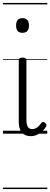

<svg xmlns="http://www.w3.org/2000/svg" viewBox="-20 -905 340 1300"><path d="M189 17Q149 17 128 -7.5Q107 -32 107 -81V-496Q107 -506 113 -510.5Q119 -515 132 -515Q146 -515 152.5 -510.5Q159 -506 159 -496V-93Q159 -63 168 -47Q177 -31 199 -31Q210 -31 220 -35.5Q230 -40 240 -49Q250 -58 260 -73Q265 -79 272 -79Q279 -79 285 -73Q292 -68 294 -61.5Q296 -55 292 -48Q280 -28 263.5 -13.5Q247 1 228 9Q209 17 189 17ZM132 -683Q110 -683 99.5 -695Q89 -707 89 -732Q89 -757 99.5 -769.5Q110 -782 132 -782Q154 -782 165 -769.5Q176 -757 176 -732Q176 -707 165 -695Q154 -683 132 -683ZM0 365H300V375H0ZM0 -20H300V0H0ZM0 -505H300V-500H0ZM0 -885H300V-875H0Z"/></svg>

Font: Playwrite GB J Guides
Style: Regular
Weight: 400
Designer: Veronika Burian, José Scaglione
Foundry: TypeTogether
Version: Version 1.003